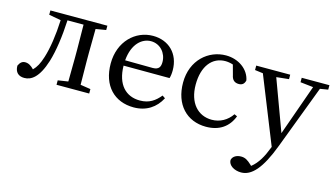

<svg xmlns="http://www.w3.org/2000/svg" viewBox="-90 -840 2463 1419"><g transform="rotate(15 1141.5 -130.5)"><path d="M584 -486V-519H148V-486L240 -469C235 -353 219 -248 196 -176C179 -122 162 -91 136 -65C115 -87 94 -101 68 -101C44 -101 30 -87 18 -62C18 -11 46 13 90 13C142 13 198 -21 241 -158C266 -239 283 -355 289 -481H412C413 -425 414 -344 414 -289V-230C414 -177 413 -101 412 -46L334 -34V0H584V-34L506 -46C505 -101 504 -177 504 -230V-289C504 -342 505 -418 506 -473Z M777 -306C788 -436 859 -492 926 -492C997 -492 1047 -433 1047 -365C1047 -329 1036 -304 988 -304ZM1128 -264C1133 -279 1136 -300 1136 -325C1136 -454 1049 -534 931 -534C796 -534 680 -425 680 -256C680 -85 780 14 927 14C1024 14 1094 -34 1134 -111L1112 -126C1073 -79 1030 -47 958 -47C851 -47 778 -120 776 -265Z M1661 -130C1626 -78 1571 -47 1508 -47C1403 -47 1327 -127 1327 -268C1327 -410 1395 -492 1495 -492C1512 -492 1533 -489 1554 -482L1575 -405C1581 -374 1598 -354 1633 -354C1659 -354 1675 -367 1681 -394C1666 -475 1586 -534 1489 -534C1356 -534 1233 -431 1233 -258C1233 -91 1332 14 1480 14C1582 14 1651 -35 1683 -120Z M2283 -519H2071V-485L2170 -474L2032 -85L1888 -475L1983 -485V-519H1723V-485L1785 -477L1989 32L1984 44C1959 110 1927 169 1878 207L1870 199C1841 172 1821 159 1790 159C1758 159 1727 173 1720 204C1720 245 1766 273 1818 273C1898 273 1967 199 2038 11L2222 -475L2283 -485Z"/></g></svg>

Font: Source Han Serif JP Medium
Style: Regular
Weight: 500
Designer: Ryoko NISHIZUKA 西塚涼子 (kana & ideographs); Frank Grießhammer (Latin, Greek & Cyrillic); Wenlong ZHANG 张文龙 (bopomofo); San
Foundry: Adobe Systems Incorporated
Version: Version 1.001;PS 1.001;hotconv 16.6.54;makeotf.lib2.5.65590